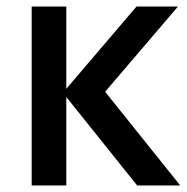

<svg xmlns="http://www.w3.org/2000/svg" viewBox="-20 -568 573 588"><path d="M183 -271V0H77V-548H183V-296L398 -548H525L302 -287L532 0H400Z"/></svg>

Font: Application Medium
Style: Regular
Weight: 500
Designer: Wei Huang
Foundry: Wei Huang
Version: Version 0.012